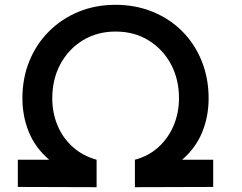

<svg xmlns="http://www.w3.org/2000/svg" viewBox="-20 -777 1005 797"><path d="M54 -1V-114H184Q126 -164 99.5 -229.5Q73 -295 73 -369Q73 -452 101.5 -522.5Q130 -593 182 -645.5Q234 -698 304.5 -727.5Q375 -757 460 -757Q543 -757 614 -728Q685 -699 737 -646.5Q789 -594 817.5 -523Q846 -452 846 -369Q846 -293 819 -227.5Q792 -162 736 -114H865V-1L540 0V-114Q597 -129 638 -166.5Q679 -204 701 -256.5Q723 -309 723 -369Q723 -448 689.5 -510.5Q656 -573 596.5 -609.5Q537 -646 460 -646Q383 -646 323.5 -609.5Q264 -573 230.5 -510.5Q197 -448 197 -369Q197 -309 218.5 -257Q240 -205 281.5 -167.5Q323 -130 381 -114V0Z"/></svg>

Font: Plus Jakarta Display Medium
Style: Italic
Weight: 500
Italic angle: -12°
Designer: Gumpita Rahayu
Foundry: Tokotype Studio
Version: Version 1.000